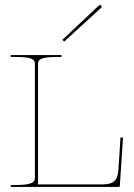

<svg xmlns="http://www.w3.org/2000/svg" viewBox="-20 -737 530 757"><path d="M226 -580 233 -573 379.5 -707C382.5 -710 380 -714 378.5 -715.5C377 -717 373 -718.5 370 -715.5ZM22.5 -520V-512.5H42.5C108.5 -512.5 117.5 -501.5 117.5 -486V-35.5C117.5 -21 111 -7.5 42.5 -7.5H22.5V0H447.5C449 0 452.5 -1 452.5 -4.5L465 -194.5L455 -195.5L447 -68.5C444 -26 429 -10 383.5 -10H130V-486C130 -501.5 139 -512.5 205 -512.5H222.5V-520Z"/></svg>

Font: ZnikomitSC
Style: Regular
Weight: 100
Designer: gluk
Foundry: gluk
Version: Version 0.55